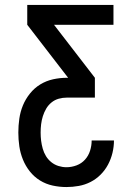

<svg xmlns="http://www.w3.org/2000/svg" viewBox="-20 -755 540 775"><path d="M248 0Q220 0 192.5 -6Q165 -12 141.5 -26.5Q118 -41 100.5 -63Q83 -85 72.5 -111Q62 -137 58 -164.5Q54 -192 54 -220Q54 -248 58 -276Q62 -304 72.5 -329.5Q83 -355 101 -377.5Q119 -400 143 -414.5Q167 -429 194.5 -435Q222 -441 250 -441H255L90 -655V-735H438V-655H198L363 -441V-361H250Q233 -361 217 -356.5Q201 -352 188 -341.5Q175 -331 166.5 -316.5Q158 -302 153 -286Q148 -270 146 -253.5Q144 -237 144 -220Q144 -203 146 -187Q148 -171 152.5 -155Q157 -139 165.5 -125Q174 -111 187 -100.5Q200 -90 216 -85Q232 -80 248 -80Q269 -80 289 -87.5Q309 -95 323 -110.5Q337 -126 343.5 -146.5Q350 -167 350 -188H440Q440 -163 434 -138Q428 -113 416 -90.5Q404 -68 386 -50Q368 -32 345.5 -20.5Q323 -9 298 -4.5Q273 0 248 0Z"/></svg>

Font: Iosevka Term Medium
Style: Regular
Weight: 500
Monospace: yes
Designer: Belleve Invis
Foundry: Belleve Invis
Version: Version 26.3.1